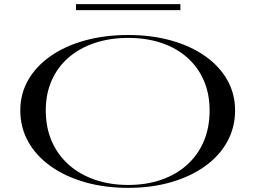

<svg xmlns="http://www.w3.org/2000/svg" viewBox="-20 -892 1233 927"><path d="M599 -723Q712 -723 806.5 -696.5Q901 -670 970.5 -621Q1040 -572 1077.5 -505.5Q1115 -439 1115 -359Q1115 -277 1077.5 -208.5Q1040 -140 970.5 -90Q901 -40 806.5 -12.5Q712 15 599 15Q485 15 389.5 -12.5Q294 -40 224 -90Q154 -140 116 -208.5Q78 -277 78 -359Q78 -439 116 -505.5Q154 -572 224 -621Q294 -670 389.5 -696.5Q485 -723 599 -723ZM599 -709Q511 -709 437.5 -684.5Q364 -660 311 -614Q258 -568 229.5 -503.5Q201 -439 201 -359Q201 -277 229.5 -211Q258 -145 311 -97.5Q364 -50 437.5 -24.5Q511 1 599 1Q686 1 758.5 -24Q831 -49 883.5 -96.5Q936 -144 964 -210Q992 -276 992 -359Q992 -439 964 -503.5Q936 -568 883.5 -614.5Q831 -661 758.5 -685Q686 -709 599 -709ZM347 -843V-872H851V-843Z"/></svg>

Font: Kalnia Expanded Light
Style: Regular
Weight: 300
Width: 7
Designer: Frida Medrano
Foundry: Frida Medrano
Version: Version 1.105